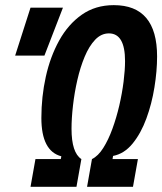

<svg xmlns="http://www.w3.org/2000/svg" viewBox="-20 -723 628 743"><path d="M98.1 0 117.2 -107.4H215.3L217.3 -118.2Q140.1 -138.2 140.1 -266.6Q140.1 -348.1 157.2 -425.8Q174.3 -503.4 209 -566.2Q243.7 -628.9 296.4 -666Q349.1 -703.1 420.4 -703.1Q587.9 -703.1 587.9 -504.4Q587.9 -448.2 577.6 -384.8Q567.4 -321.3 546.4 -264.2Q525.4 -207 493.2 -167.5Q460.9 -127.9 417.5 -119.6L415.5 -107.4H513.7L494.6 0H316.9L335.9 -107.4Q359.9 -119.1 379.6 -150.4Q399.4 -181.6 415 -224.6Q430.7 -267.6 441.7 -314.9Q452.6 -362.3 458.3 -407.5Q463.9 -452.6 463.9 -486.8Q463.9 -593.8 401.4 -593.8Q371.6 -593.8 348.1 -569.1Q324.7 -544.4 307.6 -503.4Q290.5 -462.4 279.3 -413.3Q268.1 -364.3 262.5 -314.9Q256.8 -265.6 256.8 -224.6Q256.8 -132.3 294.9 -107.4L275.9 0ZM38.6 -507.8 98.1 -693.4H223.6L151.9 -507.8Z"/></svg>

Font: Cascadia Code PL SemiBold
Style: Italic
Weight: 600
Italic angle: -10°
Monospace: yes
Designer: Aaron Bell
Foundry: Saja Typeworks
Version: Version 2404.023; ttfautohint (v1.8.4)